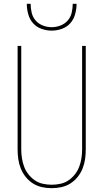

<svg xmlns="http://www.w3.org/2000/svg" viewBox="-20 -975 540 1003"><path d="M250 8Q224 8 199 2.5Q174 -3 152.5 -16.5Q131 -30 114.5 -50.5Q98 -71 88.5 -95Q79 -119 75.5 -144Q72 -169 72 -195V-735H91V-195Q91 -172 94.5 -149Q98 -126 106 -104.5Q114 -83 128.5 -64.5Q143 -46 162 -33Q181 -20 204 -15Q227 -10 250 -10Q273 -10 296 -15Q319 -20 338 -33Q357 -46 371.5 -64.5Q386 -83 394 -104.5Q402 -126 405.5 -149Q409 -172 409 -195V-735H428V-195Q428 -169 424.5 -144Q421 -119 411.5 -95Q402 -71 385.5 -50.5Q369 -30 347.5 -16.5Q326 -3 301 2.5Q276 8 250 8ZM250 -815Q223 -815 196.5 -824.5Q170 -834 152.5 -854Q135 -874 127.5 -901Q120 -928 120 -955H140Q140 -932 145.5 -908.5Q151 -885 166.5 -867.5Q182 -850 204.5 -841.5Q227 -833 250 -833Q273 -833 295.5 -841.5Q318 -850 333.5 -867.5Q349 -885 354.5 -908.5Q360 -932 360 -955H380Q380 -928 372.5 -901Q365 -874 347.5 -854Q330 -834 303.5 -824.5Q277 -815 250 -815Z"/></svg>

Font: Iosevka Thin
Style: Regular
Weight: 100
Monospace: yes
Designer: Belleve Invis
Foundry: Belleve Invis
Version: Version 32.5.0; ttfautohint (v1.8.4)